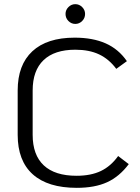

<svg xmlns="http://www.w3.org/2000/svg" viewBox="-20 -892 672 923"><path d="M65 -244V-457Q65 -580 135.5 -645.5Q206 -711 339 -711Q426 -711 488 -683.5Q550 -656 590 -598L539 -561Q504 -608 456.5 -630.5Q409 -653 342 -653Q242 -653 189.5 -603Q137 -553 137 -457V-244Q137 -147 190.5 -97Q244 -47 348 -47Q417 -47 465 -70Q513 -93 548 -142L599 -103Q554 -43 495 -16Q436 11 349 11Q210 11 137.5 -54Q65 -119 65 -244ZM295 -825Q295 -844 309 -858Q323 -872 342 -872Q361 -872 375 -858Q389 -844 389 -825Q389 -805 375 -791Q361 -777 342 -777Q323 -777 309 -791Q295 -805 295 -825Z"/></svg>

Font: KoHo
Style: Regular
Weight: 400
Version: Version 1.000; ttfautohint (v1.6)